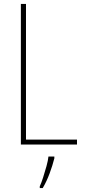

<svg xmlns="http://www.w3.org/2000/svg" viewBox="-20 -827 431 975"><path d="M86 -93V-807H112V-118H371V-93ZM256 -23Q247 13 232 53.5Q217 94 197 128H182V119Q190 102 199 74Q208 46 216 17Q224 -12 226 -32H256Z"/></svg>

Font: Noto Sans Telugu UI Condensed Thin
Style: Regular
Weight: 100
Width: 3
Designer: Jelle Bosma - Monotype Design Team
Foundry: Monotype Imaging Inc.
Version: Version 2.005; ttfautohint (v1.8.4.7-5d5b)